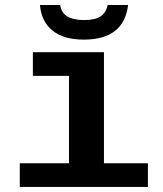

<svg xmlns="http://www.w3.org/2000/svg" viewBox="-20 -733 640 753"><path d="M387.7 -92.8H560.1V0H57.6V-92.8H250.5V-435.5H108.9V-528.3H387.7ZM308.6 -577.6Q230 -577.6 186 -613Q142.1 -648.4 136.7 -713.4H216.3Q223.6 -654.3 309.6 -654.3Q352.5 -654.3 374 -668.5Q395.5 -682.6 402.3 -713.4H482.4Q465.8 -577.6 308.6 -577.6Z"/></svg>

Font: Cousine
Style: Bold
Weight: 700
Monospace: yes
Designer: Steve Matteson
Foundry: Ascender Corporation
Version: Version 1.20